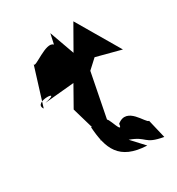

<svg xmlns="http://www.w3.org/2000/svg" viewBox="-166 -710 828 898"><g transform="rotate(-30 248.0 -261.5)"><path d="M308 10C392 40 358 64 459 82L435 -19C418 -15 376 -133 307 -77C300 -3 261 -207 259 -79L314 -359L363 -404L496 -369L361 -599L288 -471L240 -605L228 -550C200 -583 96 -494 100 -518L37 -315C-1 -369 171 -357 57 -334L217 -349L156 -241L204 -76C163 -7 258 -105 185 -129C193 -10 222 71 370 77Z"/></g></svg>

Font: Asimov Silicon
Style: Regular
Weight: 400
Designer: Google
Version: Version 2.000980; 2014